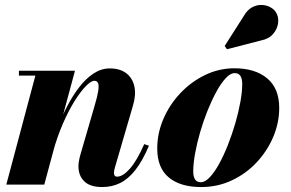

<svg xmlns="http://www.w3.org/2000/svg" viewBox="-20 -746 1175 776"><path d="M393 10Q344 10 320.5 -13.2Q297 -36.5 297 -74Q297 -85 299.8 -99.2Q302.5 -113.5 306 -124.5L361.5 -315.5Q373 -354 376.8 -377Q380.5 -400 376.5 -409.8Q372.5 -419.5 361.5 -419.5Q348 -419.5 326.8 -397.8Q305.5 -376 281.2 -337.2Q257 -298.5 234.2 -246.2Q211.5 -194 194.5 -133H182Q193.5 -177.5 211 -224.8Q228.5 -272 251 -315.5Q273.5 -359 300.5 -394Q327.5 -429 358.5 -449.2Q389.5 -469.5 423.5 -469.5Q464.5 -469.5 490 -450.2Q515.5 -431 523 -397Q530.5 -363 517.5 -319.5L444 -67.5Q443 -63.5 441.8 -57.8Q440.5 -52 440.5 -48Q440.5 -40 443.5 -36Q446.5 -32 453 -32Q476.5 -32 504.8 -64Q533 -96 563 -163.5L582 -157Q556 -95.5 527.2 -59Q498.5 -22.5 465.5 -6.2Q432.5 10 393 10ZM5.5 0 123 -440.5H56.5V-460H283L159 0Z M793 10Q709 10 662.2 -28.8Q615.5 -67.5 615.5 -146Q615.5 -207.5 640.5 -265.5Q665.5 -323.5 709 -369.5Q752.5 -415.5 808.8 -442.8Q865 -470 927.5 -470Q1011.5 -470 1060 -429.2Q1108.5 -388.5 1108.5 -310Q1108.5 -250 1084.5 -193Q1060.5 -136 1017.5 -90Q974.5 -44 917 -17Q859.5 10 793 10ZM792 -9.5Q809 -9.5 828 -29.8Q847 -50 865.8 -84Q884.5 -118 901.2 -160.5Q918 -203 931 -247.8Q944 -292.5 951.5 -333.8Q959 -375 959 -407Q959 -427 951.8 -438.8Q944.5 -450.5 928.5 -450.5Q911.5 -450.5 892.5 -430.2Q873.5 -410 854.8 -375.8Q836 -341.5 819 -299.2Q802 -257 789 -212.2Q776 -167.5 768.5 -126Q761 -84.5 761 -53Q761 -32.5 768.2 -21Q775.5 -9.5 792 -9.5ZM897.5 -547 888 -560 967 -684Q980 -706 998 -716Q1016 -726 1034.8 -726Q1053.5 -726 1069.2 -718.5Q1085 -711 1093.5 -699Q1107 -679.5 1104.2 -654.5Q1101.5 -629.5 1084 -609Q1066.5 -588.5 1035 -582.5Z"/></svg>

Font: Bodoni Moda 11pt ExtraBold
Style: Italic
Weight: 800
Italic angle: -13°
Version: Version 2.004